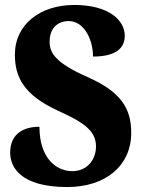

<svg xmlns="http://www.w3.org/2000/svg" viewBox="-20 -744 574 774"><path d="M251 10C408 10 509 -78 509 -208C509 -305 470 -372 336 -432C204 -490 180 -530 180 -576C180 -632 214 -659 257 -659C320 -659 355 -583 355 -516C450 -516 483 -552 483 -600C483 -660 422 -724 279 -724C144 -724 40 -647 40 -524C40 -431 78 -361 211 -299C307 -255 367 -222 367 -154C367 -102 333 -54 271 -54C209 -54 139 -104 139 -233C80 -233 21 -209 21 -128C21 -72 61 10 251 10Z"/></svg>

Font: Noto Serif Tamil Condensed Black
Style: Regular
Weight: 900
Width: 3
Designer: Indian Type Foundry, Tom Grace, and the Monotype Design Team
Foundry: Monotype Imaging Inc.
Version: Version 2.004